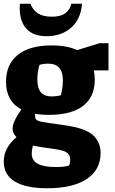

<svg xmlns="http://www.w3.org/2000/svg" viewBox="-20 -775 612 1023"><path d="M0 86Q0 12 68 -44Q47 -65 47 -90Q47 -126 94 -192Q12 -235 12 -340Q12 -432 74.5 -482.5Q137 -533 255 -533Q338 -533 391 -508L511 -545H558V-400H480Q485 -375 485 -351Q485 -259 423 -211Q361 -163 241 -163Q200 -163 167 -169V-155Q167 -139 180.5 -132.5Q194 -126 239 -120L329 -107Q435 -92 475.5 -55Q516 -18 516 40Q516 130 442 179Q368 228 232 228Q117 228 58.5 192Q0 156 0 86ZM304 -267Q308 -279 311.5 -303Q315 -327 315 -347Q315 -392 295.5 -414Q276 -436 235 -436Q215 -436 191 -430Q186 -418 182.5 -395Q179 -372 179 -351Q179 -305 198 -283Q217 -261 256 -261Q277 -261 304 -267ZM348 107Q354 95 354 75Q354 51 337 38.5Q320 26 276 20L244 15Q200 10 155 1Q149 28 149 44Q149 80 181 97.5Q213 115 278 115Q324 115 348 107ZM85 -732Q85 -747 86 -755H142Q155 -721 182.5 -703.5Q210 -686 256 -686Q303 -686 327.5 -704Q352 -722 360 -755H417Q411 -674 359.5 -628Q308 -582 228 -582Q158 -582 121.5 -621Q85 -660 85 -732Z"/></svg>

Font: Suez One
Style: Regular
Weight: 400
Designer: Michal Sahar
Foundry: Hagilda
Version: Version 1.001